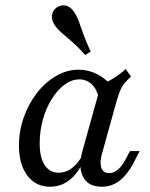

<svg xmlns="http://www.w3.org/2000/svg" viewBox="-20 -686 559 717"><path d="M166.9 11.3Q113.7 11.3 82.3 -30.2Q50.8 -71.8 50.8 -142.7Q50.8 -197.6 69 -248.4Q87.1 -299.2 118.5 -339.5Q150 -379.8 190.3 -402.8Q230.6 -425.8 273.4 -425.8Q310.5 -425.8 344 -408.5Q377.4 -391.1 404.8 -358.1L350 -316.1Q342.7 -351.6 323.4 -370.6Q304 -389.5 276.6 -389.5Q247.6 -389.5 221 -369.8Q194.4 -350 173.4 -316.5Q152.4 -283.1 140.3 -239.9Q128.2 -196.8 128.2 -150.8Q128.2 -97.6 146.8 -69.4Q165.3 -41.1 199.2 -41.1Q226.6 -41.1 250 -59.3Q273.4 -77.4 291.1 -112.1V-83.9Q271 -37.9 239.1 -13.3Q207.3 11.3 166.9 11.3ZM359.7 11.3Q309.7 11.3 290.3 -25.4Q271 -62.1 288.7 -125L356.5 -368.5Q380.6 -379 404.4 -394Q428.2 -408.9 449.2 -428.2L469.4 -400Q454.8 -387.1 445.2 -375.4Q435.5 -363.7 429.4 -349.2Q423.4 -334.7 416.9 -313.7L361.3 -113.7Q351.6 -79 358.5 -59.3Q365.3 -39.5 387.9 -39.5Q400.8 -39.5 412.1 -46.8Q423.4 -54 432.7 -65.7Q441.9 -77.4 450 -92.7L465.3 -121.8H501.6L479.8 -79.8Q466.1 -53.2 448.8 -32.7Q431.5 -12.1 409.7 -0.4Q387.9 11.3 359.7 11.3ZM298.4 -480.6Q270.2 -512.1 248 -531Q225.8 -550 209.7 -564.1Q193.5 -578.2 183.9 -592.7Q171.8 -611.3 174.2 -629.4Q176.6 -647.6 191.9 -658.1Q209.7 -669.4 227 -664.9Q244.4 -660.5 257.3 -640.3Q266.9 -626.6 274.2 -606.9Q281.5 -587.1 291.1 -559.3Q300.8 -531.5 318.5 -493.5Z"/></svg>

Font: Playfair 9pt
Style: Italic
Weight: 400
Italic angle: -15.6°
Designer: Claus Eggers Sørensen
Foundry: Claus Eggers Sørensen
Version: Version 2.001;gftools[0.9.30]